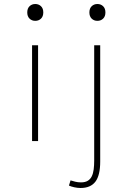

<svg xmlns="http://www.w3.org/2000/svg" viewBox="-20 -704 640 958"><path d="M140 0V-478H170V0ZM156 -600Q139 -600 127.5 -611Q116 -622 116 -642Q116 -662 127.5 -673Q139 -684 156 -684Q173 -684 184.5 -673Q196 -662 196 -642Q196 -622 184.5 -611Q173 -600 156 -600ZM382 234Q367 234 351 230.5Q335 227 324 222L332 196Q341 199 355 202.5Q369 206 384 206Q405 206 418 198Q431 190 438 175.5Q445 161 447.5 141Q450 121 450 98V-478H480V102Q480 171 456 202.5Q432 234 382 234ZM466 -600Q449 -600 437.5 -611Q426 -622 426 -642Q426 -662 437.5 -673Q449 -684 466 -684Q483 -684 494.5 -673Q506 -662 506 -642Q506 -622 494.5 -611Q483 -600 466 -600Z"/></svg>

Font: Source Code Pro ExtraLight
Style: Regular
Weight: 200
Monospace: yes
Designer: Paul D. Hunt, Teo Tuominen
Foundry: Adobe Systems Incorporated
Version: Version 2.030;PS 1.000;hotconv 16.6.51;makeotf.lib2.5.65220